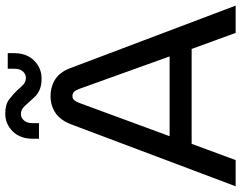

<svg xmlns="http://www.w3.org/2000/svg" viewBox="-114 -813 927 739"><g transform="rotate(-90 349.5 -443.5)"><path d="M2 0 240.4 -633.2Q256.2 -674.2 284.1 -693.3Q312 -712.4 348.8 -712.4Q386 -712.4 414.4 -693.9Q442.8 -675.4 457.6 -634.2L697.4 0H592.4L530.6 -169.4H165.4L102.8 0ZM194.8 -254.2H501.8L377.2 -601.2Q372.4 -614.2 366.1 -621.2Q359.8 -628.2 349.4 -628.2Q339 -628.2 333.2 -621.1Q327.4 -614 322.6 -601.2ZM416.6 -747Q390 -747 372.9 -754.8Q355.8 -762.6 345 -774.5Q334.2 -786.4 324.2 -797.2Q314.4 -809.2 304.3 -817.8Q294.2 -826.4 279.4 -826.4Q265.8 -826.4 255.4 -814.7Q245 -803 245 -782V-757H185V-780.8Q185 -829.4 213.3 -858.1Q241.6 -886.8 282.4 -886.8Q316.8 -886.8 337.1 -871.2Q357.4 -855.6 371.6 -840.6Q382.2 -828 392.9 -817.7Q403.6 -807.4 419.6 -807.4Q433.6 -807.4 444 -818.8Q454.4 -830.2 454.4 -852.2V-877.2H514.4V-853.4Q514.4 -804.4 485.9 -775.7Q457.4 -747 416.6 -747Z"/></g></svg>

Font: MuseoModerno Thin
Style: Regular
Weight: 100
Designer: Pablo Cosgaya, Héctor Gatti, Marcela Romero, and the Authors of The MuseoModerno Project.
Foundry: Omnibus-Type Team
Version: Version 1.003